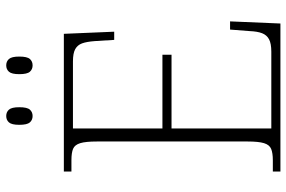

<svg xmlns="http://www.w3.org/2000/svg" viewBox="-176 -768 944 633"><g transform="rotate(-90 296.5 -452.0)"><path d="M47 0V-25H84Q108 -25 121.5 -30.5Q135 -36 140.5 -54Q146 -72 146 -108V-605Q146 -642 140.5 -660Q135 -678 122 -683.5Q109 -689 84 -689H47V-714H501L508 -548H481L477 -612Q475 -639 469.5 -654Q464 -669 450.5 -676.5Q437 -684 410 -684H189V-389H432V-359H189V-30H442Q469 -30 483 -37.5Q497 -45 503 -60.5Q509 -76 510 -102L515 -166H542L535 0ZM397 -817Q384 -817 376 -826Q368 -835 368 -861Q368 -886 376 -895Q384 -904 397 -904Q410 -904 418 -895Q426 -886 426 -861Q426 -835 418 -826Q410 -817 397 -817ZM230 -817Q217 -817 209 -826Q201 -835 201 -861Q201 -886 209 -895Q217 -904 230 -904Q243 -904 251 -895Q259 -886 259 -861Q259 -835 251 -826Q243 -817 230 -817Z"/></g></svg>

Font: Noto Serif Hebrew ExtraLight
Style: Regular
Weight: 250
Version: Version 2.003